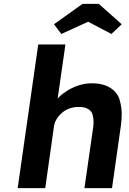

<svg xmlns="http://www.w3.org/2000/svg" viewBox="-20 -969 662 989"><path d="M71 0 177 -740H317L277 -461Q283 -468 290 -475Q323 -504 365.5 -522Q408 -540 452 -540Q512 -540 549 -516Q586 -492 596.5 -454Q607 -416 607 -380Q607 -354 603 -324L557 0H415L460 -313Q462 -329 462 -342Q462 -359 457 -378Q452 -397 434 -407.5Q416 -418 389 -418Q387 -418 384 -418Q360 -418 338.5 -410.5Q317 -403 300.5 -389Q284 -375 272.5 -357Q261 -339 258 -318L213 0ZM296 -794 258 -844 405 -949H489L607 -844L554 -794L434 -857Z"/></svg>

Font: Lexend SemBd
Style: Italic
Weight: 600
Italic angle: -8.13011°
Designer: Bonnie Shaver-Troup, Thomas Jockin
Foundry: Lexend
Version: Version 1.007